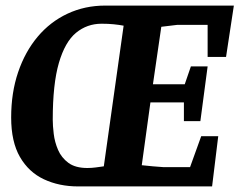

<svg xmlns="http://www.w3.org/2000/svg" viewBox="-20 -668 858 688"><path d="M260 0Q192 0 137.5 -25.5Q83 -51 51.5 -105.5Q20 -160 20 -247Q20 -336 45 -409.5Q70 -483 115 -536.5Q160 -590 222 -619Q284 -648 357 -648H818L790 -464H724V-579H616L558 -572L528 -366H642L664 -430H724L698 -234H639V-301H519L488 -76Q508 -74 528 -72Q548 -70 567 -69H661L701 -180H762L740 0ZM293 -66Q308 -66 323 -68Q338 -70 352 -72L423 -576Q407 -579 387.5 -581Q368 -583 344 -583Q292 -583 252.5 -550.5Q213 -518 191 -442.5Q169 -367 169 -239Q169 -218 172.5 -188.5Q176 -159 188 -131Q200 -103 225 -84.5Q250 -66 293 -66Z"/></svg>

Font: Faustina VF Beta
Style: Italic
Weight: 400
Italic angle: -8°
Designer: Alfonso Garcia
Foundry: Omnibus-Type
Version: Version 1.006